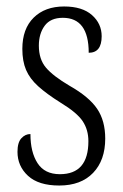

<svg xmlns="http://www.w3.org/2000/svg" viewBox="-20 -563 380 593"><path d="M163 10Q99 10 66.5 -20Q34 -50 34 -94Q34 -123 46 -136Q58 -149 74 -149Q74 -93 96 -59Q118 -25 165 -25Q253 -25 253 -127Q253 -162 235.5 -188.5Q218 -215 167 -246Q124 -273 98 -296.5Q72 -320 60.5 -347Q49 -374 49 -412Q49 -474 84 -508.5Q119 -543 178 -543Q234 -543 264 -516.5Q294 -490 294 -451Q294 -400 254 -400Q254 -508 174 -508Q136 -508 118 -483.5Q100 -459 100 -422Q100 -380 122 -354Q144 -328 195 -298Q255 -264 280 -227Q305 -190 305 -135Q305 -68 267.5 -29Q230 10 163 10Z"/></svg>

Font: Noto Serif Sinhala ExtraCondensed Light
Style: Regular
Weight: 300
Width: 2
Designer: Jelle Bosma - Monotype Design Team
Foundry: Monotype Imaging Inc.
Version: Version 2.007; ttfautohint (v1.8.4.7-5d5b)